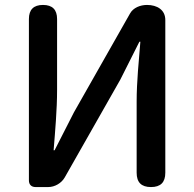

<svg xmlns="http://www.w3.org/2000/svg" viewBox="-20 -757 785 777"><path d="M649 -368V-676C649 -717 616 -737 575 -737C548 -737 519 -726 506 -702L279 -302L201 -149H197C203 -224 211 -313 211 -393V-680C211 -718 192 -737 154 -737C116 -737 97 -718 97 -680V-27C97 -10 107 0 124 0H158H175C202 0 229 -16 242 -39L467 -435L544 -588H548C542 -512 533 -427 533 -346V-58C533 -19 552 0 591 0C630 0 649 -19 649 -58Z"/></svg>

Font: GenSenRounded2 TW M
Style: Regular
Weight: 500
Version: Version 2.100;PS 2.1;hotconv 16.6.51;makeotf.lib2.5.65220 DE